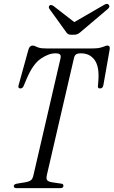

<svg xmlns="http://www.w3.org/2000/svg" viewBox="-20 -970 586 990"><path d="M65 0Q51 0 51 -10Q51 -20 67 -23L109 -30Q129 -33 139 -40.5Q149 -48 153 -69L292 -669Q295 -683 289.5 -689Q284 -695 265 -695Q231 -695 190.5 -667.5Q150 -640 118 -565L102 -527Q97 -514 85 -514Q71 -514 76 -531L126 -712Q132 -735 148 -735Q157 -735 162.5 -731.5Q168 -728 181 -724Q194 -720 226 -720H449Q481 -720 496.5 -724Q512 -728 519.5 -731.5Q527 -735 533 -735Q550 -735 545 -712L513 -531Q510 -514 496 -514Q483 -514 485 -527L487 -552Q493 -626 468 -660.5Q443 -695 398 -695Q379 -695 371.5 -689Q364 -683 361 -669L222 -69Q217 -48 223.5 -40.5Q230 -33 249 -30L296 -23Q307 -22 307 -12Q307 0 291 0ZM345 -791Q331 -791 323 -802L235 -924Q229 -933 234 -940Q241 -949 256 -939L363 -856L517 -945Q533 -955 541 -945Q549 -935 536 -924L392 -802Q378 -791 364 -791Z"/></svg>

Font: Instrument Serif
Style: Italic
Weight: 400
Italic angle: -13°
Designer: Rodrigo Fuenzalida
Foundry: fragTYPE
Version: Version 1.000; ttfautohint (v1.8.4.7-5d5b);gftools[0.9.27]